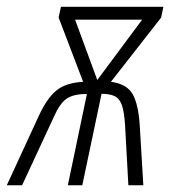

<svg xmlns="http://www.w3.org/2000/svg" viewBox="-71 -550 511 570"><path d="M-50.8 0 44.4 -206.5Q68.4 -258.3 96.2 -281.2Q124 -304.2 175.8 -307.1L103 -498L109.9 -529.8H414.1L407.2 -497.6L258.3 -307.1Q305.7 -300.8 322.8 -270.5Q339.8 -240.2 343.8 -178.7L354.5 0H310.1L300.3 -178.2Q297.9 -217.8 290.8 -237.8Q283.7 -257.8 269.3 -264.6Q254.9 -271.5 230.5 -271.5L173.3 0H130.4L187 -271Q146.5 -271 126.5 -256.8Q106.4 -242.7 89.4 -204.1L-5.4 0ZM217.8 -312.5 351.1 -491.7H151.9Z"/></svg>

Font: Open Sans Condensed Light
Style: Italic
Weight: 300
Width: 3
Italic angle: -12°
Designer: Monotype Design Team
Foundry: Monotype Imaging Inc.
Version: Version 3.000; ttfautohint (v1.8.4)